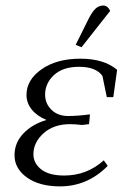

<svg xmlns="http://www.w3.org/2000/svg" viewBox="-20 -663 470 690"><path d="M32.2 -105Q32.2 -150.4 64.2 -183.6Q96.2 -216.8 147 -231.9Q112.8 -246.1 94 -269.5Q75.2 -293 75.2 -321.8Q75.2 -376 129.4 -414.1Q183.6 -452.1 269 -452.1Q353.5 -452.1 400.9 -412.1L387.2 -314H363.8L348.1 -390.1Q325.2 -422.9 264.2 -422.9Q205.6 -422.9 173.8 -393.1Q142.1 -363.3 142.1 -323.2Q142.1 -291 164.8 -268.6Q187.5 -246.1 225.1 -246.1Q258.8 -246.1 303.2 -252L300.8 -224.1L299.8 -216.8L274.9 -213.9Q249.5 -216.8 231.9 -216.8Q172.9 -216.8 136.5 -184.1Q100.1 -151.4 100.1 -108.9Q100.1 -76.2 128.2 -54.2Q156.2 -32.2 210.9 -32.2Q292.5 -32.2 353 -86.9L367.2 -66.9Q294.4 6.8 195.8 6.8Q121.6 6.8 76.9 -25.1Q32.2 -57.1 32.2 -105ZM252 -502 297.9 -594.2Q311.5 -621.1 323.5 -632.1Q335.4 -643.1 351.1 -643.1Q366.7 -643.1 376 -624L272.9 -493.2Z"/></svg>

Font: Dihjauti S
Style: Italic
Weight: 400
Italic angle: -9°
Designer: T. Christopher White
Version: Version 3.0.0